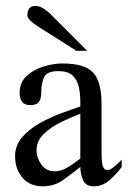

<svg xmlns="http://www.w3.org/2000/svg" viewBox="-20 -636 442 664"><path d="M400.9 -84V-58.6Q384.3 -36.1 359.9 -13.9Q335.4 8.3 304.7 8.3Q276.4 8.3 267.1 -13.2Q257.8 -34.7 257.8 -58.6Q228.5 -35.2 198.2 -13.4Q168 8.3 128.4 8.3Q82.5 8.3 57.4 -21.7Q32.2 -51.8 32.2 -96.2Q32.2 -132.8 56.2 -160.9Q80.1 -189 116.5 -209.5Q152.8 -230 191.2 -244.1Q229.5 -258.3 257.8 -267.6V-284.2Q257.8 -311.5 252.4 -335.7Q247.1 -359.9 231 -375Q214.8 -390.1 182.1 -390.1Q142.1 -390.1 132.3 -368.9Q122.6 -347.7 122.6 -314.5Q122.6 -294.9 114.7 -283.7Q106.9 -272.5 85 -272.5Q64.5 -272.5 56.2 -284.2Q47.9 -295.9 47.9 -314.5Q47.9 -351.1 72.3 -373.5Q96.7 -396 131.1 -406.2Q165.5 -416.5 195.8 -416.5Q272.5 -416.5 301.8 -385.3Q331.1 -354 331.1 -278.3V-140.6Q331.1 -123.5 331.3 -102.3Q331.5 -81.1 333.5 -69.8Q334.5 -61.5 338.9 -54.7Q343.3 -47.9 352.5 -47.9Q359.4 -47.9 369.1 -55.2Q378.9 -62.5 387.9 -71Q397 -79.6 400.9 -84ZM257.8 -87.9V-242.7Q228 -231.4 192.6 -214.4Q157.2 -197.3 131.8 -173.1Q106.4 -148.9 106.4 -116.7Q106.4 -90.3 123 -66.9Q139.6 -43.5 169.4 -43.5Q192.4 -43.5 216.1 -58.3Q239.7 -73.2 257.8 -87.9ZM281.2 -460.4H244.1L114.7 -542.5Q74.7 -567.9 74.7 -582Q74.7 -615.7 102.5 -615.7Q126 -615.7 155.3 -586.4Z"/></svg>

Font: Scheherazade New Rohingya
Style: Regular
Weight: 400
Designer: SIL International
Foundry: SIL International
Version: Version 3.000 ; LngRng